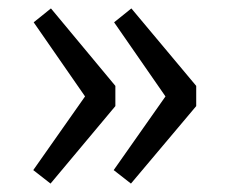

<svg xmlns="http://www.w3.org/2000/svg" viewBox="-20 -498 541 456"><path d="M101 -478 254 -294V-246L100 -62L59 -94L182 -269L60 -445ZM251 -445 292 -478 446 -294V-246L291 -62L250 -94L373 -269Z"/></svg>

Font: Bitter Pro
Style: Regular
Weight: 400
Designer: Sol Matas, and Bitter project Authors
Foundry: Sol Matas
Version: Version 1.010